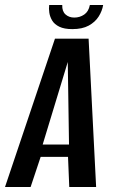

<svg xmlns="http://www.w3.org/2000/svg" viewBox="-48 -745 452 765"><path d="M-28 0 171 -591H305L335 0H228L223 -120H114L74 0ZM122 -169H227L222 -498ZM240 -629Q208 -629 188.5 -638.5Q169 -648 160 -663Q151 -678 148.5 -694.5Q146 -711 148 -725H200Q199 -700 213 -687.5Q227 -675 248 -675Q270 -675 287.5 -687Q305 -699 310 -725H363Q359 -701 345 -679Q331 -657 305.5 -643Q280 -629 240 -629Z"/></svg>

Font: Alumni Sans Thin SemiBold
Style: Italic
Weight: 600
Italic angle: -8°
Version: Version 1.016